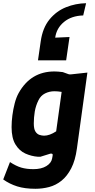

<svg xmlns="http://www.w3.org/2000/svg" viewBox="-44 -965 588 1193"><path d="M176 208Q110 208 62.5 193Q15 178 -24 150L18 42Q56 67 88.5 76.5Q121 86 164 86Q213 86 244 67Q275 48 280 19L283 2Q285 -6 280.5 -9Q276 -12 268 -10L207 9H192Q151 6 113.5 -11Q76 -28 52 -67.5Q28 -107 28 -175Q28 -210 33 -248.5Q38 -287 47.5 -323.5Q57 -360 72 -387Q147 -521 294 -521Q315 -521 346 -517L382 -504Q388 -502 398 -503L499 -514L434 -43Q424 32 398.5 81Q373 130 338 158Q303 186 261.5 197Q220 208 176 208ZM230 -122Q264 -122 305 -149L339 -394Q315 -398 294 -398Q263 -398 236 -384.5Q209 -371 195 -342Q178 -308 172 -271.5Q166 -235 166 -198Q166 -164 176 -148Q186 -132 201 -127Q216 -122 230 -122ZM491 -945 473 -869Q400 -867 353.5 -828.5Q307 -790 299 -731L388 -735L367 -590H192L209 -708Q221 -792 263.5 -844Q306 -896 366 -920Q426 -944 491 -945Z"/></svg>

Font: Finlandica
Style: Bold Italic
Weight: 700
Italic angle: -8°
Designer: Niklas Ekholm, Juho Hiilivirta, Jaakko Suomalainen
Foundry: Helsinki Type Studio
Version: Version 1.064; ttfautohint (v1.8.4.7-5d5b)